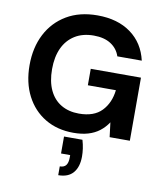

<svg xmlns="http://www.w3.org/2000/svg" viewBox="-103 -796 992 1160"><g transform="rotate(10 392.5 -216.0)"><path d="M379 12Q280 12 205.5 -32.5Q131 -77 89.5 -157.5Q48 -238 48 -345Q48 -453 90.5 -535.5Q133 -618 212 -665Q291 -712 401 -712Q525 -712 606 -653Q687 -594 711 -489H561Q546 -535 505 -561.5Q464 -588 400 -588Q332 -588 284 -558Q236 -528 211 -474Q186 -420 186 -345Q186 -269 211 -216Q236 -163 282.5 -135.5Q329 -108 392 -108Q484 -108 531.5 -157.5Q579 -207 588 -286H416V-387H724V0H600L589 -89Q567 -56 537.5 -33.5Q508 -11 469 0.5Q430 12 379 12ZM334 280V226Q360 226 372 210.5Q384 195 384 163V148H328V44H441Q449 71 452.5 96Q456 121 456 144Q456 208 425.5 244Q395 280 334 280Z"/></g></svg>

Font: DM Sans 9pt
Style: Bold
Weight: 700
Version: Version 4.004;gftools[0.9.30]